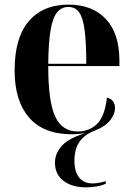

<svg xmlns="http://www.w3.org/2000/svg" viewBox="-20 -569 574 828"><path d="M351 239Q291 239 254 211Q217 183 217 132Q217 93 246.5 60Q276 27 348 5Q335 7 320.5 8.5Q306 10 289 10Q168 10 105.5 -62Q43 -134 43 -265Q43 -406 104 -477.5Q165 -549 276 -549Q378 -549 436.5 -487Q495 -425 495 -307V-284H188Q188 -131 218 -66.5Q248 -2 315 -2Q365 -2 398.5 -34.5Q432 -67 441 -148Q459 -144 467.5 -132Q476 -120 476 -104Q476 -76 454 -49Q432 -22 387 -5Q345 11 323 42Q301 73 301 124Q301 172 321.5 197Q342 222 379 222Q405 222 436 212V223Q421 231 397 235Q373 239 351 239ZM352 -294Q352 -385 345 -438.5Q338 -492 321.5 -515.5Q305 -539 275 -539Q245 -539 226 -515.5Q207 -492 198 -438.5Q189 -385 188 -294Z"/></svg>

Font: Noto Serif Display SemiCondensed
Style: Bold
Weight: 700
Width: 4
Designer: Monotype Design Team
Foundry: Monotype Imaging Inc.
Version: Version 2.009